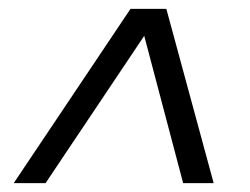

<svg xmlns="http://www.w3.org/2000/svg" viewBox="-20 -546 565 434"><path d="M463 -132H394L306 -465L83 -132H11L275 -526H356Z"/></svg>

Font: TypoPRO Montserrat
Style: Italic
Weight: 400
Italic angle: -11.3°
Designer: Julieta Ulanovsky
Foundry: Julieta Ulanovsky
Version: Version 6.001